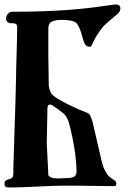

<svg xmlns="http://www.w3.org/2000/svg" viewBox="-20 -676 592 850"><path d="M255 -588Q225 -588 209.5 -580.5Q194 -573 194 -551V-426Q194 -403 195 -358.5Q196 -314 196 -295Q200 -271 208.5 -260.5Q217 -250 240 -236Q304 -200 360 -179Q366 -177 370 -174.5Q374 -172 376.5 -169Q379 -166 380 -163Q381 -160 383 -155Q385 -150 387 -146Q389 -141 392 -127Q412 -38 432 46Q440 76 457 99Q468 111 486 122Q495 126 495 138Q495 148 485 148H483Q459 148 400 147Q341 146 314 146H260Q223 146 143.5 150Q64 154 26 154Q11 154 6.5 152Q2 150 0 142V135Q0 128 4 124.5Q8 121 17.5 118Q27 115 30 114Q39 110 39 90V69Q51 -298 51 -327Q51 -360 53.5 -438Q56 -516 56 -556Q56 -568 48 -571Q46 -572 45 -572Q38 -574 32 -573H29Q20 -573 13.5 -578.5Q7 -584 7 -593Q7 -610 21 -620Q25 -624 35 -624Q253 -624 407 -645Q485 -656 488 -656H493Q513 -656 513 -638Q513 -626 500 -614Q492 -607 470 -588.5Q448 -570 438 -560Q403 -517 387 -477Q384 -469 377 -469Q370 -469 364.5 -472Q359 -475 355.5 -482Q352 -489 350 -494.5Q348 -500 345.5 -509.5Q343 -519 342 -523Q330 -562 319 -573Q304 -588 255 -588ZM190 -196Q190 -173 188.5 -118.5Q187 -64 187 -40L194 96Q192 92 194 99Q200 114 238 114Q247 114 262.5 113Q278 112 283 112Q302 111 310.5 104.5Q319 98 319 81Q316 -11 290 -114Q289 -117 287.5 -122.5Q286 -128 285.5 -131Q285 -134 283.5 -138Q282 -142 281 -144Q280 -146 278.5 -149.5Q277 -153 276 -155Q275 -157 273 -160Q271 -163 269 -165.5Q267 -168 264 -170.5Q261 -173 258 -176Q235 -195 220 -204Q209 -213 201 -213Q190 -213 190 -196Z"/></svg>

Font: Fedorovsk Unicode
Style: Medium
Weight: 500
Designer: Aleksandr Andreev and Nikita Simmons
Version: Version 3.2